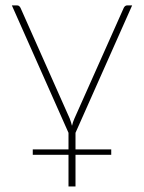

<svg xmlns="http://www.w3.org/2000/svg" viewBox="-20 -513 534 712"><path d="M260 -20.5V41H392.5V61H260V178.5H234V61H101.5V41H234V-20.5L24 -493H43.5Q48.5 -493 51.5 -490Q54.5 -487 56 -484L238.5 -73.5Q241 -66.5 243.2 -60Q245.5 -53.5 247 -46.5Q250 -60 256 -73.5L439 -484Q441 -488 444.2 -490.5Q447.5 -493 451.5 -493H470Z"/></svg>

Font: Lato Thin
Style: Regular
Weight: 200
Designer: Lukasz Dziedzic
Foundry: tyPoland Lukasz Dziedzic
Version: Version 2.007; 2014-02-27